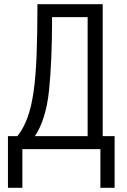

<svg xmlns="http://www.w3.org/2000/svg" viewBox="-20 -713 605 918"><path d="M18 185V-62H63Q92 -98 111 -149.5Q130 -201 140.5 -274Q151 -347 155 -450Q159 -553 159 -693H471V-62H528V185H460V0H87V185ZM147 -62H399V-631H229Q229 -420 214.5 -281Q200 -142 147 -62Z"/></svg>

Font: Ubuntu Sans Condensed
Style: Regular
Weight: 400
Width: 3
Designer: Dalton Maag Ltd
Foundry: Dalton Maag Ltd
Version: Version 1.006; ttfautohint (v1.8.4.7-5d5b)